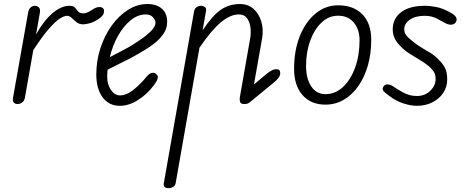

<svg xmlns="http://www.w3.org/2000/svg" viewBox="-20 -530 2378 978"><path d="M70 0Q57.5 0 50.5 -7.5Q43.5 -15 46 -30.5L123.5 -467Q126.5 -484.5 136.5 -492.5Q146.5 -500.5 157.5 -500.5Q169.5 -500.5 178 -492.2Q186.5 -484 183 -464.5L163.5 -354Q200.5 -422 245.8 -461.2Q291 -500.5 333.5 -500.5Q353.5 -500.5 361.8 -491Q370 -481.5 377.8 -471.8Q385.5 -462 404 -462Q417 -462 431.2 -469.5Q445.5 -477 453 -482.5Q466.5 -491.5 479.8 -493.5Q493 -495.5 501.5 -490.5Q510 -485.5 510 -473.5Q510 -463.5 505.2 -455.5Q500.5 -447.5 492 -440.8Q483.5 -434 472 -427Q453.5 -415.5 434 -410.8Q414.5 -406 403 -406Q383.5 -406 369.8 -417Q356 -428 345 -438.8Q334 -449.5 321 -449.5Q307.5 -449.5 285.2 -435.8Q263 -422 229.8 -384.2Q196.5 -346.5 149.5 -274.5L107 -33Q104 -16 93 -8Q82 0 70 0Z M590.5 9Q534.5 9 502.5 -34.5Q470.5 -78 470.5 -151Q470.5 -221 491.8 -285.5Q513 -350 549.5 -400.5Q586 -451 632.8 -480.2Q679.5 -509.5 731 -509.5Q778 -509.5 804.8 -485.5Q831.5 -461.5 831.5 -418.5Q831.5 -387 814.5 -360.8Q797.5 -334.5 771.5 -313.2Q745.5 -292 717.8 -275.5Q690 -259 668 -246.5Q638.5 -230 597.2 -209.8Q556 -189.5 528 -175Q527 -166 526.5 -156.8Q526 -147.5 526 -138Q526 -100 545 -72Q564 -44 592 -44Q621.5 -44 654.2 -68.5Q687 -93 717.5 -128.5Q737 -154 750.2 -158Q763.5 -162 773 -154.5Q780 -150 782.8 -143.2Q785.5 -136.5 781.2 -124.8Q777 -113 762 -93.5Q728.5 -49 682.2 -20Q636 9 590.5 9ZM539.5 -239Q561 -250.5 586.5 -263.5Q612 -276.5 634.5 -289Q670 -310 701.5 -332.2Q733 -354.5 752.5 -375.5Q772 -396.5 772 -414Q772 -428 759 -442.2Q746 -456.5 722.5 -456.5Q682 -456.5 645.2 -426.5Q608.5 -396.5 580.8 -347Q553 -297.5 539.5 -239Z M839.5 428.5Q826.5 428.5 819.2 422.5Q812 416.5 814.5 402.5L968.5 -472Q970 -481.5 975.2 -487.8Q980.5 -494 988 -497.2Q995.5 -500.5 1002.5 -500.5Q1015.5 -500.5 1023.8 -494Q1032 -487.5 1029.5 -474.5L1012 -375Q1059.5 -448 1102.8 -478.8Q1146 -509.5 1202 -509.5Q1244 -509.5 1271.8 -484.5Q1299.5 -459.5 1311.2 -419.5Q1323 -379.5 1315 -334L1273.5 -99.5L1336 -152Q1352 -165 1363.8 -171.2Q1375.5 -177.5 1386.5 -177.5Q1397.5 -177.5 1402.5 -173Q1407.5 -168.5 1407.5 -157Q1407.5 -146 1399.2 -134.2Q1391 -122.5 1373 -108L1256 -12Q1247 -4.5 1240.2 -2.2Q1233.5 0 1225 0Q1206.5 0 1203 -10.5Q1199.5 -21 1201.5 -33.5L1254.5 -336Q1259 -362 1255.8 -389.8Q1252.5 -417.5 1238.5 -437Q1224.5 -456.5 1197 -456.5Q1153 -456.5 1104.5 -415.8Q1056 -375 996 -287L875 401.5Q873 415.5 862 422Q851 428.5 839.5 428.5Z M1638 3Q1563.5 3 1520.8 -45.8Q1478 -94.5 1478 -179.5Q1478 -273 1507.2 -346Q1536.5 -419 1587.2 -461Q1638 -503 1702 -503Q1781 -503 1826 -456.8Q1871 -410.5 1871 -327Q1871 -255.5 1853.5 -195.2Q1836 -135 1804.5 -90.5Q1773 -46 1730.5 -21.5Q1688 3 1638 3ZM1638 -50.5Q1688 -50.5 1727.2 -87.2Q1766.5 -124 1789 -186.2Q1811.5 -248.5 1811.5 -325.5Q1811.5 -380.5 1782 -415.2Q1752.5 -450 1702 -450Q1655 -450 1618.2 -415.5Q1581.5 -381 1560.2 -323Q1539 -265 1539 -194Q1539 -130.5 1565 -90.5Q1591 -50.5 1638 -50.5Z M2103 9Q2074 9 2035.8 -3Q1997.5 -15 1962 -42Q1943.5 -55.5 1934 -65.5Q1924.5 -75.5 1933.5 -89.5Q1939 -100 1954 -100Q1969 -100 1984 -89Q2001 -76.5 2033.8 -58.8Q2066.5 -41 2103 -41Q2145 -41 2172 -67.8Q2199 -94.5 2199 -128Q2199 -151.5 2187.8 -167.2Q2176.5 -183 2162 -194.5Q2146.5 -207.5 2121 -223.2Q2095.5 -239 2065 -257.5Q2034.5 -276.5 2007.5 -308.2Q1980.5 -340 1980.5 -380.5Q1980.5 -435.5 2023.2 -468Q2066 -500.5 2143.5 -500.5Q2172 -500.5 2204.8 -493.8Q2237.5 -487 2276.5 -465Q2296.5 -454 2303 -441.8Q2309.5 -429.5 2302 -417Q2295.5 -406.5 2281 -404.5Q2266.5 -402.5 2248.5 -412Q2236 -419 2207.8 -434.2Q2179.5 -449.5 2143.5 -449.5Q2096.5 -449.5 2067.8 -429.8Q2039 -410 2039 -380.5Q2039 -356.5 2061.5 -336.8Q2084 -317 2107 -300.5Q2137.5 -280.5 2164.8 -265.2Q2192 -250 2215 -225.5Q2234 -207.5 2246 -185.2Q2258 -163 2258 -124.5Q2258 -88 2238 -57.5Q2218 -27 2183 -9Q2148 9 2103 9Z"/></svg>

Font: Edu AU VIC WA NT Hand
Style: Regular
Weight: 400
Designer: Tina and Corey Anderson, Eben Sorkin, Mirko Velimirovic
Foundry: Google for Education
Version: Version 1.001